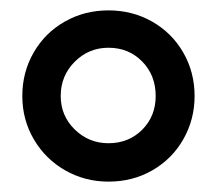

<svg xmlns="http://www.w3.org/2000/svg" viewBox="-20 -828 418 370"><path d="M23 -643Q23 -689 45 -727Q67 -765 105 -786.5Q143 -808 189 -808Q235 -808 273 -786.5Q311 -765 333 -727Q355 -689 355 -643Q355 -598 333.5 -560Q312 -522 274 -500Q236 -478 189 -478Q144 -478 106 -499.5Q68 -521 45.5 -559Q23 -597 23 -643ZM189 -552Q228 -552 254 -578Q280 -604 280 -643Q280 -683 254 -709.5Q228 -736 189 -736Q151 -736 124 -709Q97 -682 97 -643Q97 -605 124 -578.5Q151 -552 189 -552Z"/></svg>

Font: Barlow GEO Semi Bold
Style: Regular
Weight: 600
Designer: Jeremy Tribby
Foundry: Tribby Type
Version: Version 1.408